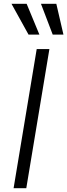

<svg xmlns="http://www.w3.org/2000/svg" viewBox="-20 -984 352 1004"><path d="M129.3 -802.9H186.1L119.3 -964.1H40.1ZM255.7 -802.9H311.8L274.5 -964.1H194.2ZM238.3 -727.3H171.9L51.1 0H117.5Z"/></svg>

Font: TID UI Light
Style: Italic
Weight: 300
Italic angle: -9.39999°
Designer: The TID Project Authors
Foundry: Bakken & Bæck
Version: Version 1.001;hotconv 1.0.109;makeotfexe 2.5.65596